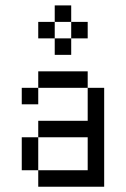

<svg xmlns="http://www.w3.org/2000/svg" viewBox="-20 -708 478 728"><path d="M62.5 -375H125V-312.5H62.5ZM62.5 -187.5H125V-62.5H62.5ZM312.5 -375H375V0H125V-62.5H312.5V-187.5H125V-250H312.5ZM125 -437.5H312.5V-375H125ZM250 -625H312.5V-562.5H250ZM187.5 -562.5H250V-500H187.5ZM125 -625H187.5V-562.5H125ZM187.5 -687.5H250V-625H187.5Z"/></svg>

Font: Pixel Operator
Style: Regular
Weight: 400
Designer: Jayvee Enaguas (HarvettFox96)
Version: 2016.04.25